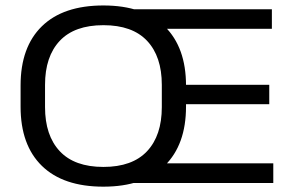

<svg xmlns="http://www.w3.org/2000/svg" viewBox="-20 -673 1083 706"><path d="M360.2 13.4Q212.5 13.4 134.1 -63Q55.7 -139.5 55.7 -280.6V-358.9Q55.7 -500 134.1 -576.5Q212.5 -652.9 360.2 -652.9Q507.5 -652.9 585.8 -575.7Q664 -498.5 664 -358.9V-280.6Q664 -141.1 585.8 -63.9Q507.5 13.4 360.2 13.4ZM360.2 -59.2Q466.6 -59.2 520.8 -117Q575 -174.8 575 -279.1V-361Q575 -465.3 520.8 -522.9Q466.6 -580.4 360.2 -580.4Q254 -580.4 199.8 -522.9Q145.6 -465.3 145.6 -361V-279.1Q145.6 -174.8 199.8 -117Q254 -59.2 360.2 -59.2ZM456.1 0V-72.4H984.9V0ZM605.2 -289.8V-361.1H970.1V-289.8ZM459.8 -567.1V-639H979.7V-567.1Z"/></svg>

Font: Anek Gurmukhi Medium SemiExpanded
Style: Regular
Weight: 500
Width: 6
Version: Version 1.003